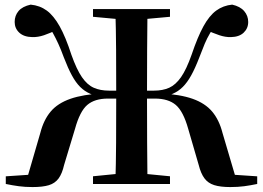

<svg xmlns="http://www.w3.org/2000/svg" viewBox="-20 -779 1113 813"><path d="M373.8 0V-32.6L522.3 -47.3H549.1L699.8 -32.6V0ZM373.8 -707.9V-740.5H699.8V-707.9L549.1 -694.2H522.3ZM468.4 0Q471.1 -85.2 471.6 -174.7Q472.1 -264.3 472.1 -366.3V-385.7Q472.1 -479 471.6 -566.9Q471.1 -654.9 468.4 -740.5H604.5Q603.5 -655.9 603 -568.7Q602.5 -481.5 602.5 -385.7V-366.3Q602.5 -266 603 -176.3Q603.5 -86.6 604.5 0ZM821.3 -80.8 776.8 -233.9Q756.1 -307.6 724.4 -334.6Q692.6 -361.6 635.7 -361.6H533.5V-395.2H631.9Q669 -395.2 696.4 -407.4Q723.7 -419.7 746.5 -452.2Q769.3 -484.8 791.3 -547.2Q816.7 -622.6 841.5 -667.7Q866.2 -712.7 895.6 -734.2Q925.1 -755.7 963.2 -759.4Q997 -751.8 1014 -732Q1031 -712.2 1031 -686Q1031 -659 1011.9 -640.8Q992.9 -622.6 957.8 -621.9Q934.7 -621.2 908.6 -629.9Q882.5 -638.6 845.5 -655.6L898.3 -683.2Q881.2 -658.5 869 -637.8Q856.8 -617.2 846.8 -593.6Q836.8 -570 824.2 -536.4Q806.3 -489.8 789.5 -459.6Q772.7 -429.4 754 -410.9Q735.4 -392.4 711.8 -382.1Q688.2 -371.8 655.7 -365.3L657.7 -383.8Q742.6 -379.4 795.7 -360.6Q848.7 -341.8 878.4 -306.5Q908.1 -271.2 922.1 -216.4L982.5 -11.8L913.9 -42.8L1069.1 -32.4V0Q1041 5.9 1014.4 9.5Q987.7 13.1 955.2 13.1Q913 13.1 886.9 4.8Q860.8 -3.5 845.7 -23.9Q830.5 -44.2 821.3 -80.8ZM251.5 -80.8Q243 -43.5 227.9 -23.1Q212.7 -2.7 186.7 5.2Q160.6 13.1 117.7 13.1Q86.1 13.1 59.5 9.5Q32.9 5.9 4.5 0V-32.4L159.9 -42.8L91.3 -11.8L150.8 -216.4Q164.8 -271.2 194.5 -306.5Q224.2 -341.8 278.1 -360.6Q331.9 -379.4 416.5 -383.8L416.8 -365.3Q385.4 -371.8 361.8 -382.1Q338.2 -392.4 319.5 -410.9Q300.9 -429.4 284.5 -459.6Q268 -489.8 250.1 -536.4Q237.8 -570 226.9 -593.6Q216.1 -617.2 204.7 -637.8Q193.4 -658.5 176.3 -683.2L227 -655.6Q192.3 -638.6 166.5 -629.9Q140.6 -621.2 116.5 -621.9Q81 -622.6 61.5 -640.8Q42.1 -659 42.1 -686Q42.1 -712.9 58.6 -732.4Q75.1 -751.8 109.9 -759.4Q148.8 -755.7 178.1 -734.2Q207.3 -712.7 232.6 -667.7Q257.9 -622.6 282.3 -547.2Q304.5 -484.8 327 -452.2Q349.4 -419.7 377.1 -407.4Q404.8 -395.2 441.6 -395.2H539.6V-361.6H437.2Q380.9 -361.6 349.5 -334.6Q318.1 -307.6 297.8 -233.9Z"/></svg>

Font: Early Summer Mincho VF
Style: Regular
Weight: 250
Designer: GuiWonder
Version: Version 1.002